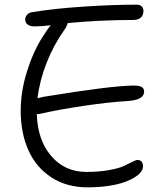

<svg xmlns="http://www.w3.org/2000/svg" viewBox="-20 -763 694 815"><path d="M154.8 -280.8Q147.9 -278.8 136.2 -278.8Q139.6 -168 197.5 -100.6Q255.4 -33.2 347.2 -33.2Q400.4 -33.2 443.1 -41Q485.8 -48.8 506.1 -58.6Q526.4 -68.4 542 -76.2Q557.6 -84 563 -84Q586.9 -84 586.9 -56.2Q586.9 -45.4 578.4 -33.4Q569.8 -21.5 550.8 -9.8Q531.7 2 505.1 11.2Q478.5 20.5 438.5 26.4Q398.4 32.2 351.1 32.2Q263.2 32.2 198.2 -10Q133.3 -52.2 100.6 -125.2Q67.9 -198.2 67.9 -293Q67.9 -373.5 93.8 -457.3Q119.6 -541 159.2 -604Q184.6 -644 195.8 -655.8Q154.3 -650.9 127.9 -650.9Q107.9 -650.9 97.4 -658.7Q86.9 -666.5 86.9 -680.2Q86.9 -689.9 93.8 -699Q100.6 -708 113.8 -710.9Q208 -726.6 333.7 -734.9Q459.5 -743.2 560.1 -743.2Q573.7 -743.2 581.3 -736.1Q588.9 -729 588.9 -717.8Q588.9 -678.2 543.9 -678.2Q404.3 -678.2 267.1 -665Q265.6 -654.3 253.9 -637.2Q208 -572.8 178.2 -497.3Q148.4 -421.9 139.2 -346.2Q143.1 -347.7 165 -352.1Q446.8 -398.4 545.9 -399.9Q571.8 -399.9 581.8 -393.6Q591.8 -387.2 591.8 -374Q591.8 -337.9 519 -334Q438 -329.1 331.1 -313Q224.1 -296.9 154.8 -280.8Z"/></svg>

Font: Shantell Sans Irregular
Style: Regular
Weight: 300
Designer: Stephen Nixon, Anya Danilova, Shantell Martin
Foundry: Arrow Type
Version: Version 1.006;[9816181b4]